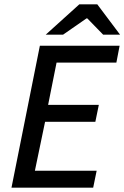

<svg xmlns="http://www.w3.org/2000/svg" viewBox="-20 -866 574 886"><path d="M33 0 164 -655H532L517 -577H241L202 -382H436L420 -304H188L141 -78H426L410 0ZM191 -706 346 -846H429L534 -706H456L383 -781H379L271 -706Z"/></svg>

Font: Source Sans 3 Medium
Style: Italic
Weight: 500
Italic angle: -11°
Designer: Paul D. Hunt
Foundry: Adobe
Version: Version 3.052;hotconv 1.1.0;makeotfexe 2.6.0